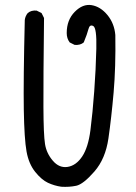

<svg xmlns="http://www.w3.org/2000/svg" viewBox="-20 -747 540 760"><path d="M222.7 -7.8Q195.3 -11.7 169.9 -23.4Q144.5 -35.2 119.1 -66.9Q93.8 -98.6 85 -147.5Q76.2 -196.3 74.2 -313Q72.3 -429.7 78.1 -668Q80.1 -683.6 89.8 -695.3Q103.5 -707 125 -705.1L144.5 -695.3L154.3 -675.8Q151.4 -433.6 151.9 -323.7Q152.3 -213.9 158.2 -176.8Q164.1 -139.6 189.5 -110.4Q214.8 -81.1 248 -86.4Q281.2 -91.8 305.2 -127.4Q329.1 -163.1 337.9 -231.4Q346.7 -299.8 353 -385.7Q359.4 -471.7 361.3 -554.2Q363.3 -636.7 349.1 -644Q335 -651.4 330.1 -631.8Q325.2 -612.3 311.5 -579.1Q297.9 -567.4 275.4 -569.3L255.9 -579.1Q244.1 -594.7 244.1 -616.2Q244.1 -668 275.9 -700.2Q307.6 -732.4 342.8 -726.6Q377.9 -720.7 405.3 -687.5Q432.6 -654.3 436.5 -608.4Q438.5 -480.5 429.7 -380.4Q420.9 -280.3 409.2 -199.2Q397.5 -118.2 353.5 -67.9Q309.6 -17.6 281.7 -11.7Q253.9 -5.9 222.7 -7.8Z"/></svg>

Font: NaikaiFont
Style: Regular
Weight: 400
Version: Version 1.67